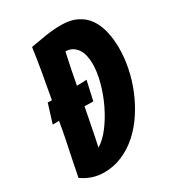

<svg xmlns="http://www.w3.org/2000/svg" viewBox="-176 -834 853 936"><g transform="rotate(-30 250.5 -366.0)"><path d="M136 -2Q104 -2 73.5 -11.5Q43 -21 13 -42Q21 -81 30 -128Q38 -168 49 -219.5Q60 -271 70 -331Q63 -330 56.5 -330Q50 -330 45 -330H34L67 -436Q70 -435 74 -435H90Q104 -509 116 -579.5Q128 -650 136 -708Q179 -716 223 -723Q267 -730 313 -730Q364 -730 400.5 -711.5Q437 -693 459 -660.5Q481 -628 491 -584.5Q501 -541 501 -491Q501 -438 489.5 -381Q478 -324 456 -270Q434 -216 402 -167Q370 -118 329.5 -81.5Q289 -45 240 -23.5Q191 -2 136 -2ZM171 -121Q207 -143 239 -185.5Q271 -228 296 -280Q321 -332 336 -387.5Q351 -443 351 -490Q351 -515 346 -536.5Q341 -558 330 -574Q319 -590 303 -599Q287 -608 266 -608Q256 -563 247.5 -521Q239 -479 231 -435Q242 -435 252 -435.5Q262 -436 270 -436Q278 -436 286 -437L262 -329H247Q240 -329 231.5 -329.5Q223 -330 213 -330Q203 -282 193.5 -231Q184 -180 171 -121Z"/></g></svg>

Font: Bangers
Style: Regular
Weight: 400
Designer: vernon adams
Foundry: Vernon Adams
Version: Version 2.000